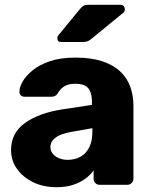

<svg xmlns="http://www.w3.org/2000/svg" viewBox="-20 -770 630 800"><path d="M215 10Q161 10 118.5 -10.5Q76 -31 51 -66Q26 -101 26 -145Q26 -216 84 -257.5Q142 -299 238 -314L363 -333V-347Q363 -383 348 -402Q333 -421 293 -421Q265 -421 247.5 -410Q230 -399 220 -380Q211 -367 195 -367H83Q72 -367 66 -373.5Q60 -380 61 -389Q61 -407 74.5 -430.5Q88 -454 116 -477Q144 -500 188 -515Q232 -530 295 -530Q359 -530 405 -515Q451 -500 480 -473Q509 -446 522.5 -409.5Q536 -373 536 -329V-25Q536 -15 528.5 -7.5Q521 0 511 0H395Q384 0 377 -7.5Q370 -15 370 -25V-60Q357 -41 335 -25Q313 -9 283.5 0.5Q254 10 215 10ZM262 -104Q291 -104 314.5 -116.5Q338 -129 351.5 -155.5Q365 -182 365 -222V-236L280 -221Q233 -213 211.5 -196.5Q190 -180 190 -158Q190 -141 200 -129Q210 -117 226.5 -110.5Q243 -104 262 -104ZM235 -595Q219 -595 219 -611Q219 -619 224 -624L312 -731Q322 -743 329 -746.5Q336 -750 349 -750H481Q500 -750 500 -730Q500 -723 495 -718L362 -609Q354 -602 346 -598.5Q338 -595 324 -595Z"/></svg>

Font: Rubik
Style: Bold
Weight: 700
Designer: Hubert and Fischer
Foundry: Hubert and Fischer
Version: Version 2.300;gftools[0.9.30]